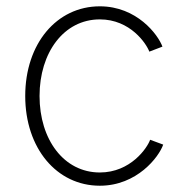

<svg xmlns="http://www.w3.org/2000/svg" viewBox="-20 -573 587 602"><path d="M293 9.3C409.7 9.3 478.5 -81.1 491.7 -119.6L450.7 -134.8C441.9 -109.4 389.6 -32.2 293 -32.2C180.2 -32.2 104 -135.7 104 -272C104 -408.2 180.2 -512.2 293 -512.2C388.7 -512.2 439 -436 448.2 -411.1L489.3 -426.8C475.6 -464.4 409.2 -553.2 293 -553.2C157.7 -553.2 59.1 -436 59.1 -272C59.1 -108.4 157.7 9.3 293 9.3Z"/></svg>

Font: Raveo ExtraLight
Style: Regular
Weight: 200
Designer: Jakub Foglar, Rasmus Andersson (Inter)
Foundry: Jakubfoglar.com
Version: Version 1.100;Glyphs 3.2.3 (3260)